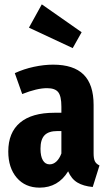

<svg xmlns="http://www.w3.org/2000/svg" viewBox="-20 -845 497 882"><path d="M437 -85 406 14Q363 10 335.5 -6.5Q308 -23 293 -58Q247 17 162 17Q96 17 57 -28.5Q18 -74 18 -149Q18 -236 72 -281.5Q126 -327 230 -327H262V-355Q262 -403 247.5 -421.5Q233 -440 196 -440Q150 -440 82 -413L48 -509Q89 -528 135.5 -538Q182 -548 224 -548Q318 -548 364 -502.5Q410 -457 410 -363V-141Q410 -116 416 -104Q422 -92 437 -85ZM262 -140V-243H244Q203 -243 184.5 -223.5Q166 -204 166 -162Q166 -127 177 -108.5Q188 -90 208 -90Q225 -90 239 -103Q253 -116 262 -140ZM172 -825 355 -697 314 -624 113 -718Z"/></svg>

Font: Fira Sans Extra Condensed
Style: Bold
Weight: 700
Width: 1
Designer: Carrois Corporate & Edenspiekermann AG
Foundry: Carrois Corporate GbR & Edenspiekermann AG
Version: Version 4.203